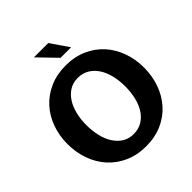

<svg xmlns="http://www.w3.org/2000/svg" viewBox="-243 -1061 1241 1241"><g transform="rotate(-45 377.5 -441.0)"><path d="M27 -351Q27 -427 51 -494Q75 -561 120.5 -611Q166 -661 231 -690Q296 -719 377 -719Q459 -719 524 -690Q589 -661 634 -611Q679 -561 703 -494Q727 -427 727 -351Q727 -275 703 -207.5Q679 -140 634 -89.5Q589 -39 524 -10Q459 19 377 19Q296 19 231 -10Q166 -39 120.5 -89.5Q75 -140 51 -207.5Q27 -275 27 -351ZM200 -351Q200 -297 211.5 -250Q223 -203 245.5 -168.5Q268 -134 300.5 -114Q333 -94 376 -94Q420 -94 453.5 -114Q487 -134 509.5 -168.5Q532 -203 543.5 -250Q555 -297 555 -351Q555 -405 543.5 -451.5Q532 -498 509.5 -532.5Q487 -567 453.5 -587Q420 -607 376 -607Q333 -607 300.5 -587Q268 -567 245.5 -532.5Q223 -498 211.5 -451.5Q200 -405 200 -351ZM390 -777 270 -901H401L486 -777Z"/></g></svg>

Font: LT Museum
Style: Bold
Weight: 700
Designer: Daniel Lyons
Foundry: LyonsType
Version: Version 1.010